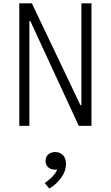

<svg xmlns="http://www.w3.org/2000/svg" viewBox="-20 -750 660 1144"><path d="M161 -624H155V0H95V-730H170L459 -123.5H465V-730H525V0H449.5ZM251.5 208.5Q251.5 184 268 170Q284.5 156 309 156Q336.5 156 354.8 174Q373 192 373 226.5Q373 270 344.5 309.2Q316 348.5 274 373.5L246.5 340.5Q267 326 282.2 312.2Q297.5 298.5 308.8 282.5Q320 266.5 325.5 247.5L338.5 255.5Q326.5 261 311 261Q293 261 279.5 254.8Q266 248.5 258.8 236.5Q251.5 224.5 251.5 208.5Z"/></svg>

Font: Monaspace Neon Var
Style: Regular
Weight: 400
Designer: Riley Cran and the Lettermatic Team
Version: Version 1.000 (Monaspace Neon Var)